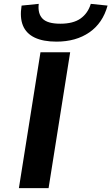

<svg xmlns="http://www.w3.org/2000/svg" viewBox="-20 -976 578 996"><path d="M78 0 190 -705H344L232 0ZM273 -760Q204 -760 160 -781Q116 -802 99 -843.5Q82 -885 92 -947L181 -956Q175 -906 200.5 -879.5Q226 -853 293 -853Q360 -853 398 -880Q436 -907 451 -956L538 -947Q513 -856 443.5 -808Q374 -760 273 -760Z"/></svg>

Font: Nunito Sans 7pt Expanded
Style: Bold Italic
Weight: 700
Width: 7
Italic angle: -9°
Designer: Vernon Adams
Foundry: Vernon Adams
Version: Version 3.101;gftools[0.9.27]